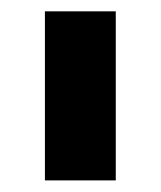

<svg xmlns="http://www.w3.org/2000/svg" viewBox="-20 -760 282 336"><path d="M182.6 -444.3Q182.6 -517.6 182.6 -740.2Q152.3 -740.2 58.6 -740.2Q58.6 -730.5 58.6 -702.1Q58.6 -637.7 58.6 -444.3Q89.8 -444.3 182.6 -444.3Z"/></svg>

Font: Avakin
Style: Bold
Weight: 700
Designer: Herb Lubalin, Tom Carnase, Ed Benguiat, Adobe Type Staff
Version: Version 1.0